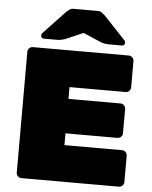

<svg xmlns="http://www.w3.org/2000/svg" viewBox="-61 -972 811 1022"><g transform="rotate(5 345.0 -461.0)"><path d="M305 -195H613Q624 -195 632 -187Q640 -179 640 -168V-27Q640 -16 632 -8Q624 0 613 0H92Q81 0 73 -8Q65 -16 65 -27V-673Q65 -684 73 -692Q81 -700 92 -700H605Q616 -700 624 -692Q632 -684 632 -673V-532Q632 -521 624 -513Q616 -505 605 -505H305V-442H583Q594 -442 602 -434Q610 -426 610 -415V-285Q610 -274 602 -266Q594 -258 583 -258H305ZM290 -922H420Q431 -922 436 -919Q441 -916 457 -903L574 -779Q579 -774 579 -766Q579 -750 563 -750H492Q473 -750 452 -757L355 -799L258 -757Q237 -750 218 -750H147Q131 -750 131 -766Q131 -774 136 -779L253 -903Q269 -916 274 -919Q279 -922 290 -922Z"/></g></svg>

Font: Rubik One
Style: Regular
Weight: 400
Designer: Hubert and Fischer with Elvire Volk Leonovitch
Foundry: Hubert and Fischer with Elvire Volk Leonovitch
Version: Version 1.001